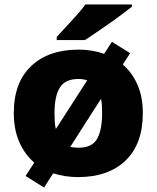

<svg xmlns="http://www.w3.org/2000/svg" viewBox="-20 -786 705 863"><path d="M622 -278Q622 -139 544.5 -64.5Q467 10 331 10Q272 10 219 -7L178 57L95 5L134 -55Q91 -92 66.5 -148Q42 -204 42 -278Q42 -415 120 -489Q198 -563 334 -563Q365 -563 394 -558Q423 -553 448 -544L483 -598L565 -547L532 -496Q574 -460 598 -405Q622 -350 622 -278ZM225 -278Q225 -257 226 -239.5Q227 -222 231 -206L372 -425Q354 -431 332 -431Q273 -431 249 -392.5Q225 -354 225 -278ZM439 -278Q439 -296 438 -312.5Q437 -329 434 -342L296 -126Q311 -122 333 -122Q394 -122 416.5 -162Q439 -202 439 -278ZM573 -756Q555 -742 528 -721.5Q501 -701 470 -679.5Q439 -658 410.5 -638.5Q382 -619 362 -606H235V-620Q252 -639 276 -664.5Q300 -690 324 -717Q348 -744 364 -766H573Z"/></svg>

Font: Noto Sans Black
Style: Regular
Weight: 900
Designer: Monotype Design Team
Foundry: Monotype Imaging Inc.
Version: Version 2.007